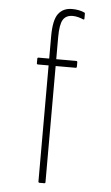

<svg xmlns="http://www.w3.org/2000/svg" viewBox="-58 -699 535 923"><g transform="rotate(5 210.0 -238.0)"><path d="M168 185Q166 185 164.5 183.5Q163 182 163 180V-381H111Q109 -381 107.5 -382.5Q106 -384 106 -386V-409Q106 -411 107.5 -412.5Q109 -414 111 -414H163V-522Q163 -600 186 -630.5Q209 -661 252 -661Q269 -661 284.5 -658Q300 -655 310 -650Q315 -649 315 -644V-620Q315 -614 309 -616Q298 -621 284.5 -624.5Q271 -628 258 -628Q226 -628 211.5 -605Q197 -582 197 -520V-414H294Q296 -414 297.5 -412.5Q299 -411 299 -409V-386Q299 -384 297.5 -382.5Q296 -381 294 -381H197V180Q197 182 196 183.5Q195 185 192 185Z"/></g></svg>

Font: Sofia Sans Extra Condensed ExtraLight
Style: Regular
Weight: 250
Designer: Botio Nikoltchev, Ani Petrova
Foundry: lettersoup
Version: Version 4.101